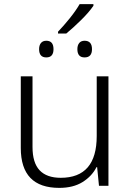

<svg xmlns="http://www.w3.org/2000/svg" viewBox="-20 -903 636 933"><path d="M262 -749Q288 -776 318 -813Q348 -850 367 -883H434V-875Q413 -844 374.5 -806Q336 -768 302 -740H262ZM205 -624Q170 -624 170 -664Q170 -683 179 -694Q188 -705 205 -705Q240 -705 240 -664Q240 -624 205 -624ZM391 -624Q356 -624 356 -664Q356 -683 365 -694Q374 -705 391 -705Q427 -705 427 -664Q427 -624 391 -624ZM507 -532V0H461L452 -91H449Q427 -47 381.5 -18.5Q336 10 268 10Q81 10 81 -184V-532H138V-189Q138 -112 172.5 -75.5Q207 -39 275 -39Q450 -39 450 -242V-532Z"/></svg>

Font: RS Noto Sans Light
Style: Regular
Weight: 300
Designer: Monotype Design Team
Foundry: Monotype Imaging Inc.
Version: Version 3.10